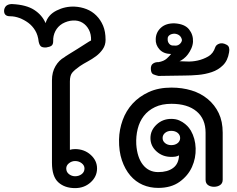

<svg xmlns="http://www.w3.org/2000/svg" viewBox="-109 -931 1181 957"><path d="M417.2 -732.3Q417.2 -706.1 403.3 -685.9Q389.4 -665.7 369.7 -651Q350 -636.4 328.3 -624.7Q306.6 -613.1 289.4 -601.5Q264.1 -583.8 251.8 -569.7Q239.4 -555.6 239.4 -525.3V-184.3Q251 -187.9 265.2 -187.9Q311.1 -187.9 342.9 -159.3Q374.7 -130.8 374.7 -91.4Q374.7 -51 342.9 -22.2Q311.1 6.6 265.2 6.6Q213.6 6.6 181.8 -22.2Q150 -51 150 -119.7V-530.8Q150 -571.7 167.7 -601.5Q185.4 -631.3 211.6 -645.5Q215.7 -649.5 235.4 -661.4Q255.1 -673.2 277.5 -687.4Q300 -701.5 319.4 -714.1Q338.9 -726.8 344.9 -729.3Q346 -760.1 334.1 -782.8Q322.2 -805.6 301.8 -817.9Q281.3 -830.3 254.3 -828.8Q227.3 -827.3 202 -813.1Q178.8 -799 166.9 -775.8Q155.1 -752.5 156.1 -725.8Q156.1 -709.1 147.5 -703Q138.9 -697 121.2 -694.4Q103 -693.4 95.2 -699.7Q87.4 -706.1 83.8 -723.2Q80.3 -756.1 66.4 -779Q52.5 -802 32.1 -817.2Q11.6 -832.3 -11.9 -841.2Q-35.4 -850 -59.1 -850Q-91.4 -850 -88.4 -881.8Q-84.8 -899 -73 -905.3Q-61.1 -911.6 -46.5 -910.6Q22.2 -907.1 61.6 -881.6Q101 -856.1 118.2 -815.7Q130.3 -857.1 173 -878.5Q215.7 -900 263.1 -898Q293.9 -896.5 322 -885.6Q350 -874.7 371.2 -853.5Q392.4 -832.3 404.8 -803Q417.2 -773.7 417.2 -732.3ZM312.1 -91.4Q312.1 -106.6 298.2 -117.4Q284.3 -128.3 265.2 -128.3Q248.5 -128.3 234.8 -117.4Q221.2 -106.6 221.2 -91.4Q221.2 -73.7 234.8 -63.1Q248.5 -52.5 265.2 -52.5Q284.3 -52.5 298.2 -63.1Q312.1 -73.7 312.1 -91.4Z M1001 -35.4Q1001 -17.2 988.1 -8.6Q975.3 0 957.6 0Q939.9 0 927.8 -8.6Q915.7 -17.2 915.7 -35.4V-269.7Q915.7 -338.4 870.7 -376Q825.8 -413.6 745.5 -413.6Q698 -413.6 663.6 -397.2Q629.3 -380.8 607.8 -353Q586.4 -325.3 577.3 -288.4Q568.2 -251.5 570.2 -211.6Q574.7 -146 603.5 -109.6Q632.3 -73.2 679.8 -73.2Q726.3 -73.2 754 -93.9Q781.8 -114.6 783.3 -156.6Q774.7 -152 766.2 -150.5Q757.6 -149 744.4 -149Q701.5 -149 671.2 -176.3Q640.9 -203.5 640.9 -242.9Q640.9 -281.3 671.2 -309.8Q701.5 -338.4 744.4 -338.4Q767.7 -338.4 784.6 -330.8Q801.5 -323.2 813.6 -313.1Q825.8 -303 832.8 -293.7Q839.9 -284.3 842.4 -279.8Q864.6 -240.9 866.2 -191.9Q867.7 -142.9 848 -99Q828.3 -55.1 786.1 -24.7Q743.9 5.6 679.8 5.6Q637.9 5.6 602.3 -9.8Q566.7 -25.3 540.4 -56.1Q514.1 -86.9 498.7 -131.8Q483.3 -176.8 484.3 -235.9Q485.4 -285.4 502.3 -332.1Q519.2 -378.8 551.8 -414.4Q584.3 -450 632.6 -472.2Q680.8 -494.4 745.5 -494.4Q799 -494.4 845.5 -480.3Q891.9 -466.2 926.8 -437.1Q961.6 -408.1 981.3 -366.9Q1001 -325.8 1001 -269.7ZM788.9 -242.9Q788.9 -258.6 776.5 -268.7Q764.1 -278.8 744.4 -278.8Q726.3 -278.8 713.9 -268.7Q701.5 -258.6 701.5 -242.9Q701.5 -227.8 713.9 -217.7Q726.3 -207.6 744.4 -207.6Q764.1 -207.6 776.5 -217.7Q788.9 -227.8 788.9 -242.9Z M1032.8 -670.2Q1026.3 -629.3 1002.5 -605.8Q978.8 -582.3 946.2 -571.5Q913.6 -560.6 878.3 -557.6Q842.9 -554.5 812.6 -554.5L680.8 -552.5Q667.2 -555.6 655.6 -560.4Q643.9 -565.2 642.9 -586.4Q641.9 -606.1 653.8 -614.1Q665.7 -622.2 680.8 -621.2Q707.6 -625.8 722.2 -639.1Q736.9 -652.5 743.9 -662.1Q706.6 -662.1 686.1 -684.6Q665.7 -707.1 667.2 -736.4Q668.2 -770.2 693.2 -792.9Q718.2 -815.7 761.6 -814.6Q811.6 -811.6 833.1 -784.8Q854.5 -758.1 853 -723.2Q852 -706.1 844.7 -689.6Q837.4 -673.2 827.8 -660.4Q818.2 -647.5 806.3 -638.4Q794.4 -629.3 785.9 -625.8Q796.5 -625.8 822.7 -624.5Q849 -623.2 876.5 -629.3Q904 -635.4 929 -649.7Q954 -664.1 964.1 -696Q968.7 -708.1 984.1 -713.4Q999.5 -718.7 1018.2 -709.1Q1029.8 -704 1032.6 -693.4Q1035.4 -682.8 1032.8 -670.2ZM798 -731.3Q795.5 -745.5 786.1 -753.5Q776.8 -761.6 761.6 -763.1Q746 -763.1 735.9 -755.8Q725.8 -748.5 726.8 -736.4Q725.8 -723.2 734.3 -712.9Q742.9 -702.5 758.6 -704Q774.7 -701.5 785.6 -710.4Q796.5 -719.2 798 -731.3Z"/></svg>

Font: Myanmar KatKuu
Style: Regular
Weight: 400
Designer: Khon Soe Zaw Thu
Foundry: MPUA
Version: Version 1.00 September 13, 2016, initial release